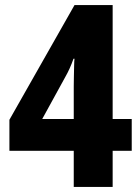

<svg xmlns="http://www.w3.org/2000/svg" viewBox="-20 -735 552 755"><path d="M498 -142H423V0H270V-142H17V-264L273 -715H423V-267H498ZM270 -395Q270 -406 270.5 -430.5Q271 -455 271.5 -477.5Q272 -500 273 -504H269Q255 -464 236 -431L146 -267H270Z"/></svg>

Font: Noto Sans Hebrew Condensed ExtraBold
Style: Regular
Weight: 800
Width: 3
Designer: Monotype Design Team
Foundry: Monotype Imaging Inc.
Version: Version 2.004; ttfautohint (v1.8.4.7-5d5b)